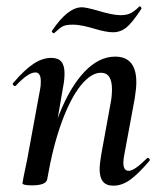

<svg xmlns="http://www.w3.org/2000/svg" viewBox="-20 -578 512 607"><path d="M295 -43Q295 -59 300 -89L329 -248Q334 -272 334 -296Q334 -348 299 -348Q268 -348 235.5 -308Q203 -268 175 -191.5Q147 -115 129 -10L113 -11Q132 -128 167 -216Q202 -304 247.5 -351.5Q293 -399 344 -399Q411 -399 411 -318Q411 -299 406 -267L373 -89Q370 -74 370 -63Q370 -38 387 -38Q405 -38 444 -77Q446 -79 447 -79Q450 -79 452.5 -75.5Q455 -72 452 -69Q418 -29 392 -10Q366 9 338 9Q316 9 305.5 -4Q295 -17 295 -43ZM51 1 55 -21Q65 -68 66 -74L107 -297Q109 -306 109 -321Q109 -349 92 -349Q69 -349 30 -307Q29 -306 27 -306Q24 -306 21.5 -309.5Q19 -313 22 -316Q57 -357 85.5 -376Q114 -395 142 -395Q164 -395 174 -383Q184 -371 184 -346Q184 -326 180 -306L129 -10Q124 8 81 8Q51 8 51 1ZM150 -473Q148 -473 145.5 -475.5Q143 -478 144 -480Q194 -555 239 -555Q251 -555 287 -545Q336 -530 361 -530Q381 -530 393.5 -536.5Q406 -543 420 -557L422 -558Q424 -558 426 -555Q428 -552 427 -550Q398 -506 379.5 -491Q361 -476 337 -476Q316 -476 279 -487Q263 -492 244.5 -496Q226 -500 210 -500Q188 -500 178 -494.5Q168 -489 151 -473Z"/></svg>

Font: Cormorant Infant SemiBold
Style: Italic
Weight: 600
Italic angle: -10°
Designer: Christian Thalmann (Catharsis Fonts)
Foundry: Catharsis Fonts
Version: Version 4.000